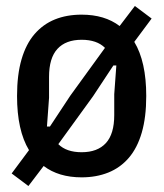

<svg xmlns="http://www.w3.org/2000/svg" viewBox="-20 -581 549 642"><path d="M253 12Q176 12 126 -26L75 41L19 -1L77 -79Q37 -145 37 -260Q37 -331 52 -382.5Q67 -434 95.5 -467Q124 -500 163.5 -516Q203 -532 253 -532Q330 -532 380 -494L431 -561L487 -519L429 -441Q469 -375 469 -260Q469 -189 454 -137.5Q439 -86 410.5 -53Q382 -20 342 -4Q302 12 253 12ZM147 -158 215 -261 331 -421Q304 -448 253 -448Q200 -448 172 -417.5Q144 -387 144 -324V-254L137 -158ZM175 -99Q202 -72 253 -72Q306 -72 334 -102.5Q362 -133 362 -196V-266L369 -362H359L291 -259Z"/></svg>

Font: IBM Plex Sans Cond Medm
Style: Regular
Weight: 500
Width: 3
Designer: Mike Abbink, Paul van der Laan, Pieter van Rosmalen
Foundry: Bold Monday
Version: Version 1.3